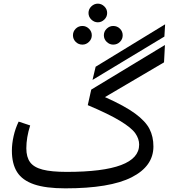

<svg xmlns="http://www.w3.org/2000/svg" viewBox="-20 -1016 968 1050"><path d="M879 -816 486 -579 503 -651 883 -883ZM479 -526 882 -770 877 -675 554 -485Q662 -437 719 -395Q776 -353 797.5 -311Q819 -269 819 -215Q819 -107 700 -46.5Q581 14 337 14Q230 14 166 -8Q102 -30 73.5 -75Q45 -120 45 -192Q45 -230 54.5 -272Q64 -314 82 -351L145 -330Q124 -264 124 -205Q124 -157 144.5 -129Q165 -101 213 -88.5Q261 -76 345 -76Q741 -76 741 -225Q741 -257 720 -287Q699 -317 637.5 -354.5Q576 -392 460 -441ZM464 -945Q464 -966 479.5 -981Q495 -996 515 -996Q535 -996 550.5 -981Q566 -966 566 -945Q566 -924 550.5 -909Q535 -894 515 -894Q495 -894 479.5 -909Q464 -924 464 -945ZM379 -823Q379 -844 394 -859Q409 -874 431 -874Q451 -874 466.5 -859Q482 -844 482 -823Q482 -802 466.5 -787Q451 -772 431 -772Q409 -772 394 -787Q379 -802 379 -823ZM548 -823Q548 -844 563.5 -859Q579 -874 599 -874Q621 -874 636 -859Q651 -844 651 -823Q651 -802 636 -787Q621 -772 599 -772Q579 -772 563.5 -787Q548 -802 548 -823Z"/></svg>

Font: FiraGOUPP
Style: Medium
Weight: 400
Designer: bBox Type
Foundry: bBox Type GmbH
Version: Version 1.001